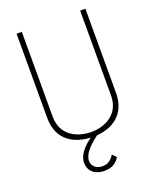

<svg xmlns="http://www.w3.org/2000/svg" viewBox="-165 -796 896 1104"><g transform="rotate(-20 283.0 -244.0)"><path d="M351 139C334 166 315 184 277 184C241 184 214 160 215 127C217 91 245 54 309 6C401 -1 495 -51 495 -186V-701H463V-182C463 -66 369 -23 286 -23C202 -23 106 -65 106 -182V-701H74V-186C74 -45 176 2 271 6C189 64 185 111 185 129C185 203 254 213 278 213C319 213 349 202 374 163Z"/></g></svg>

Font: Advent Pro
Style: ExtraLight
Weight: 250
Designer: Andreas Kalpakidis
Foundry: Andreas Kalpakidis
Version: Version 2.002 2007